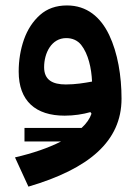

<svg xmlns="http://www.w3.org/2000/svg" viewBox="-20 -426 509 712"><path d="M70.8 48.3V98.6H206.5C159.2 122.6 102.5 142.1 35.6 157.7L85.4 266.1C309.6 200.2 430.7 98.1 430.7 -60.1C430.7 -144.5 416.5 -230 384.8 -296.4C353 -362.8 302.2 -405.8 228.5 -405.8C188 -405.8 154.8 -394 128.4 -370.6C101.6 -346.7 82 -316.4 68.8 -279.3C55.7 -241.7 49.3 -202.1 49.3 -160.6C49.3 -51.3 112.3 2.9 219.7 2.9C254.4 2.9 288.1 -2.4 315.4 -10.3L319.3 -4.4C313 14.2 300.8 31.7 282.7 48.3ZM321.3 -123.5C292.5 -118.2 259.8 -112.8 224.1 -112.8C174.8 -112.8 143.6 -129.4 143.6 -176.8C143.6 -229.5 170.9 -284.7 225.6 -284.7C248.5 -284.7 267.1 -276.4 280.8 -259.8C307.6 -226.1 319.3 -172.4 321.3 -123.5Z"/></svg>

Font: Estedad SemiBold
Style: Regular
Weight: 600
Designer: Amin Abedi
Version: Version 7.3